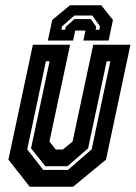

<svg xmlns="http://www.w3.org/2000/svg" viewBox="-20 -710 516 730"><path d="M93 0 12 -103 105 -540H246.5L168 -172L192 -141.5H219L256 -172L334.5 -540H476L383 -103L258 0ZM144.5 -64H238.5L328.5 -142L399.5 -477H385.5L315 -146L236.5 -78H152.5L98 -146L168.5 -477H154.5L83.5 -142ZM365 -690 409.5 -634 393 -556H297L305 -594H266L258 -556H162L178.5 -634L246 -690ZM331 -651H263L216 -610L213.5 -597H227.5L230 -608L263 -637.5H325L346 -608L343.5 -597H357.5L360 -610Z"/></svg>

Font: Tourney Condensed Regular
Style: Bold Italic
Weight: 700
Width: 3
Italic angle: -12°
Designer: Tyler Finck
Foundry: Etcetera Type Co
Version: Version 1.010; ttfautohint (v1.8.3)